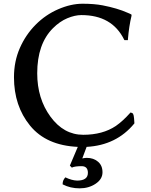

<svg xmlns="http://www.w3.org/2000/svg" viewBox="-20 -778 817 1040"><path d="M55.7 -359.4Q55.7 -445.3 87.4 -517.6Q119.1 -589.8 172.9 -644Q226.6 -698.2 295.4 -728Q364.3 -757.8 427.2 -757.8Q490.2 -757.8 536.1 -749Q616.2 -733.4 670.9 -709L690.4 -700.2L692.4 -698.2V-692.4Q678.7 -635.7 672.9 -565.4V-560.5H654.3L652.3 -563.5Q586.9 -696.3 420.9 -696.3Q385.7 -696.3 344.7 -679.2Q303.7 -662.1 266.6 -625Q181.6 -540 181.6 -380.9Q181.6 -244.1 253.4 -146Q325.2 -47.9 430.7 -47.9Q536.1 -47.9 607.4 -95.7Q645.5 -122.1 685.5 -167L688.5 -168.9L700.2 -163.1Q705.1 -153.3 706.1 -137.2Q707 -121.1 708 -111.3V-110.4L707 -108.4Q610.4 8.8 449.2 17.6L425.8 80.1Q439.5 77.1 450.2 77.1Q486.3 77.1 510.7 97.7Q535.2 118.2 535.2 155.3Q535.2 192.4 498 217.3Q460.9 242.2 411.1 242.2Q361.3 242.2 319.3 220.7V217.8Q319.3 198.2 334 182.6Q368.2 199.2 397.5 200.2Q456.1 200.2 456.1 158.2Q456.1 122.1 421.9 122.1Q384.8 122.1 369.1 129.9L358.4 119.1L401.4 17.6Q230.5 9.8 143.1 -97.2Q55.7 -204.1 55.7 -359.4Z"/></svg>

Font: GenEi LateMin P v2
Style: Medium
Weight: 500
Designer: o_tamon (Modified)
Foundry: o_tamon / Adobe Systems Incorporated / FONT 910 / Philipp H. Poll
Version: Version 2.1;Original Version 1.004